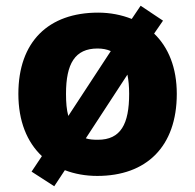

<svg xmlns="http://www.w3.org/2000/svg" viewBox="-20 -654 680 669"><path d="M596 -327C596 -418 567 -489 517 -537L548 -582L470 -634L439 -588C404 -602 364 -610 322 -610C149 -610 44 -509 44 -327C44 -232 74 -159 126 -110L90 -56L169 -5L206 -61C240 -48 278 -41 319 -41C490 -41 596 -143 596 -327ZM210 -327C210 -432 241 -485 320 -485C337 -485 353 -482 366 -476L218 -250C212 -272 210 -297 210 -327ZM430 -327C430 -222 401 -167 321 -167C305 -167 291 -168 279 -172L424 -394C428 -374 430 -352 430 -327Z"/></svg>

Font: Noto Sans Tamil UI ExtraBold
Style: Regular
Weight: 800
Designer: Jelle Bosma - Monotype Design Team
Foundry: Monotype Imaging Inc.
Version: Version 2.004